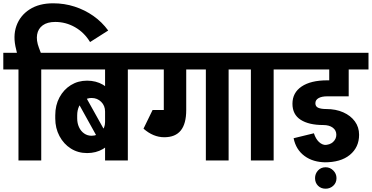

<svg xmlns="http://www.w3.org/2000/svg" viewBox="-45 -973 2254 1164"><path d="M501 -718Q466 -776 410 -808Q354 -840 290 -840L277 -953Q345 -953 407 -933Q469 -913 521 -876.5Q573 -840 611 -788ZM63 -630 53 -673 191 -683 211 -630ZM53 -673Q32 -753 54.5 -816Q77 -879 134.5 -916Q192 -953 277 -953L290 -840Q242 -840 214 -819.5Q186 -799 180 -763.5Q174 -728 191 -683ZM67 0V-639H205V0ZM-25 -552V-653H298V-552Z M592 -232V-299H670V-232ZM573 -90 391 -418 437 -454 620 -126ZM227 -552V-653H672V-552ZM290 -254V-275H423V-254ZM423 -274H290Q290 -335 315.5 -382.5Q341 -430 384.5 -457Q428 -484 483 -484L510 -379Q485 -379 465 -365.5Q445 -352 434 -328Q423 -304 423 -274ZM670 -297H592Q592 -332 568.5 -355.5Q545 -379 510 -379L483 -484Q537 -484 579 -459.5Q621 -435 645.5 -393Q670 -351 670 -297ZM423 -255Q423 -226 434 -202Q445 -178 465 -164Q485 -150 510 -150L483 -45Q428 -45 384.5 -72.5Q341 -100 315.5 -148Q290 -196 290 -255ZM670 -233Q670 -180 645.5 -137Q621 -94 579 -69.5Q537 -45 483 -45L510 -150Q545 -150 568.5 -174Q592 -198 592 -233ZM592 0V-639H730V0ZM500 -552V-653H823V-552Z M773 -552V-653H1151V-552ZM948 -305V-630H1084V-305ZM951 -141V-261Q974 -261 986.5 -271.5Q999 -282 999 -306H1084Q1084 -223 1051 -182Q1018 -141 951 -141ZM825 -193 877 -291Q923 -261 951 -261V-141Q884 -141 825 -193ZM825 -193 880 -306H1020V-201ZM1203 0V-639H1341V0ZM1111 -552V-653H1434V-552Z M1476 0V-639H1614V0ZM1384 -552V-653H1707V-552Z M1931 11Q1853 11 1801 -27.5Q1749 -66 1735 -135L1858 -165Q1869 -131 1888.5 -112.5Q1908 -94 1931 -94ZM1657 -552V-653H2189V-552ZM1920 11V-94Q1955 -94 1974.5 -112.5Q1994 -131 1994 -156H2132Q2132 -80 2076 -34Q2020 12 1920 11ZM1915 -215Q1827 -215 1777.5 -247Q1728 -279 1728 -344L1867 -347Q1867 -327 1884.5 -319.5Q1902 -312 1933 -312ZM1994 -156Q1994 -183 1972.5 -199Q1951 -215 1915 -215L1933 -312Q1991 -312 2036 -292Q2081 -272 2106.5 -237Q2132 -202 2132 -156ZM1728 -344Q1728 -411 1783.5 -448.5Q1839 -486 1939 -486V-389Q1905 -389 1886 -378Q1867 -367 1867 -347ZM1939 -389V-486H2069V-389ZM1951 -435V-626H2069V-435Z M1929 171Q1901 171 1883 153Q1865 135 1865 107Q1865 80 1883 60.5Q1901 41 1929 41Q1956 41 1975.5 60.5Q1995 80 1995 107Q1995 135 1975.5 153Q1956 171 1929 171Z"/></svg>

Font: Akshar Light SemiBold
Style: Regular
Weight: 600
Version: Version 1.100